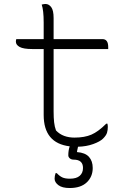

<svg xmlns="http://www.w3.org/2000/svg" viewBox="-20 -723 640 967"><path d="M62 -526H200V-610Q200 -671 190 -700Q202 -703 209 -703Q226 -703 238 -687Q250 -671 250 -632V-526H496Q525 -526 525 -486V-476H250V-162Q250 -130 252.5 -107.5Q255 -85 262 -66Q280 -47 303.5 -38.5Q327 -30 355 -30Q406 -30 440.5 -45Q475 -60 515 -100H521Q522 -96 522.5 -92Q523 -88 523 -84Q523 -68 519 -54.5Q515 -41 499 -25Q484 -10 449.5 2.5Q415 15 373 16Q372 22 370.5 27.5Q369 33 368 39V43Q409 46 428 67Q447 88 447 123Q447 167 417 195.5Q387 224 331 224Q293 224 274 209.5Q255 195 255 177Q255 163 260 149H266Q280 164 294 170.5Q308 177 332 177Q365 177 381.5 162.5Q398 148 398 123Q398 81 351 81Q339 81 331.5 74.5Q324 68 324 59Q324 35 331 14Q200 -2 200 -144V-476H143Q98 -476 79 -486.5Q60 -497 60 -513Q60 -520 62 -526Z"/></svg>

Font: Recursive Mn Csl St Lt
Style: Regular
Weight: 300
Monospace: yes
Version: Version 1.079;hotconv 1.0.112;makeotfexe 2.5.65598; ttfautoh